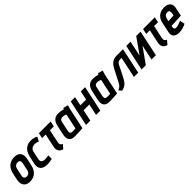

<svg xmlns="http://www.w3.org/2000/svg" viewBox="417 -1996 3503 3503"><g transform="rotate(-45 2169.0 -244.0)"><path d="M440 -185 469 -317Q489 -409 452 -460.5Q415 -512 328 -512Q267 -512 220.5 -489.5Q174 -467 143.5 -424Q113 -381 99 -317L70 -185Q60 -134 70 -89.5Q80 -45 115.5 -17.5Q151 10 217 10Q309 10 365.5 -43.5Q422 -97 440 -185ZM357 -323 326 -177Q321 -155 310 -137Q299 -119 281.5 -109Q264 -99 239 -99Q212 -99 198 -110Q184 -121 180 -139Q176 -157 180 -177L211 -323Q217 -349 229.5 -366Q242 -383 260.5 -392Q279 -401 303 -401Q327 -401 340.5 -391.5Q354 -382 358 -364.5Q362 -347 357 -323Z M845 -394 887 -479Q860 -493 829.5 -502Q799 -511 767 -512Q698 -514 650.5 -490Q603 -466 574.5 -422Q546 -378 533 -320L501 -174Q488 -111 503 -70Q518 -29 557 -9Q596 11 653 12Q687 13 721 8Q755 3 788 -5L787 -95Q787 -95 779 -93.5Q771 -92 758 -89.5Q745 -87 728.5 -85.5Q712 -84 696 -84Q673 -84 655 -89.5Q637 -95 625.5 -106Q614 -117 610 -134.5Q606 -152 611 -175L644 -332Q650 -362 667 -380.5Q684 -399 708 -407.5Q732 -416 759 -416Q782 -415 804.5 -409.5Q827 -404 845 -394Z M1080 -148 1133 -397H1233L1255 -501H952L930 -397H1023L967 -133Q961 -104 964 -79Q967 -54 979 -34.5Q991 -15 1011.5 -1.5Q1032 12 1060 20L1124 -56Q1103 -64 1091.5 -75.5Q1080 -87 1077.5 -105Q1075 -123 1080 -148Z M1688 -487 1594 -512Q1588 -504 1583.5 -495.5Q1579 -487 1579 -487Q1572 -490 1554.5 -495Q1537 -500 1511 -504Q1485 -508 1454 -508Q1424 -508 1398 -500.5Q1372 -493 1350.5 -475.5Q1329 -458 1312.5 -428.5Q1296 -399 1287 -355L1247 -170Q1240 -135 1241.5 -103.5Q1243 -72 1257 -48Q1271 -24 1299.5 -10Q1328 4 1374 4Q1397 4 1424.5 3Q1452 2 1479.5 1Q1507 0 1529.5 -1.5Q1552 -3 1565.5 -4Q1579 -5 1579 -5L1661 -390Q1665 -407 1671.5 -431.5Q1678 -456 1688 -487ZM1357 -169 1396 -352Q1400 -372 1409 -383Q1418 -394 1429 -399.5Q1440 -405 1450.5 -406Q1461 -407 1469 -407Q1477 -407 1487.5 -405.5Q1498 -404 1509.5 -401Q1521 -398 1531 -394.5Q1541 -391 1548 -387L1486 -92Q1476 -91 1466.5 -90Q1457 -89 1448 -88.5Q1439 -88 1430 -88Q1421 -88 1412 -88Q1388 -88 1373.5 -94.5Q1359 -101 1355 -118.5Q1351 -136 1357 -169Z M1995 -326H1847L1884 -500H1773L1667 0H1778L1825 -221H1973L1926 0H2036L2142 -500H2032Z M2583 -487 2489 -512Q2483 -504 2478.5 -495.5Q2474 -487 2474 -487Q2467 -490 2449.5 -495Q2432 -500 2406 -504Q2380 -508 2349 -508Q2319 -508 2293 -500.5Q2267 -493 2245.5 -475.5Q2224 -458 2207.5 -428.5Q2191 -399 2182 -355L2142 -170Q2135 -135 2136.5 -103.5Q2138 -72 2152 -48Q2166 -24 2194.5 -10Q2223 4 2269 4Q2292 4 2319.5 3Q2347 2 2374.5 1Q2402 0 2424.5 -1.5Q2447 -3 2460.5 -4Q2474 -5 2474 -5L2556 -390Q2560 -407 2566.5 -431.5Q2573 -456 2583 -487ZM2252 -169 2291 -352Q2295 -372 2304 -383Q2313 -394 2324 -399.5Q2335 -405 2345.5 -406Q2356 -407 2364 -407Q2372 -407 2382.5 -405.5Q2393 -404 2404.5 -401Q2416 -398 2426 -394.5Q2436 -391 2443 -387L2381 -92Q2371 -91 2361.5 -90Q2352 -89 2343 -88.5Q2334 -88 2325 -88Q2316 -88 2307 -88Q2283 -88 2268.5 -94.5Q2254 -101 2250 -118.5Q2246 -136 2252 -169Z M2953 -500Q2908 -500 2875 -486Q2842 -472 2818.5 -449Q2795 -426 2778 -400Q2761 -374 2749 -350L2634 -126Q2616 -92 2600.5 -75Q2585 -58 2568.5 -49Q2552 -40 2530 -29L2575 24Q2621 14 2652.5 -3.5Q2684 -21 2709.5 -53.5Q2735 -86 2763 -141L2865 -345Q2878 -370 2891.5 -383Q2905 -396 2921.5 -401Q2938 -406 2959 -406H2990L2904 -1H3015L3121 -500Z M3315 -500H3205L3099 1H3209L3418 -294L3356 1H3468L3574 -500H3462L3252 -203Z M3768 -148 3821 -397H3921L3943 -501H3640L3618 -397H3711L3655 -133Q3649 -104 3652 -79Q3655 -54 3667 -34.5Q3679 -15 3699.5 -1.5Q3720 12 3748 20L3812 -56Q3791 -64 3779.5 -75.5Q3768 -87 3765.5 -105Q3763 -123 3768 -148Z M4042 -149 4048 -174 4300 -187 4333 -343Q4345 -399 4330 -436Q4315 -473 4278.5 -492Q4242 -511 4188 -511Q4134 -511 4089.5 -491Q4045 -471 4014.5 -433Q3984 -395 3972 -340L3928 -135Q3920 -97 3926.5 -69Q3933 -41 3951.5 -23Q3970 -5 3998.5 4Q4027 13 4062 13Q4107 13 4155 0Q4203 -13 4243 -35L4223 -131Q4188 -115 4151 -103Q4114 -91 4087 -91Q4074 -91 4064 -95Q4054 -99 4048.5 -107Q4043 -115 4041 -125.5Q4039 -136 4042 -149ZM4216 -313 4209 -284 4069 -275 4077 -314Q4084 -342 4093.5 -361.5Q4103 -381 4120.5 -392.5Q4138 -404 4169 -405Q4199 -407 4209.5 -392.5Q4220 -378 4220 -356Q4220 -334 4216 -313Z"/></g></svg>

Font: Advent Pro
Style: Bold Italic
Weight: 700
Italic angle: -12°
Designer: VivaRado, Andreas Kalpakidis
Foundry: VivaRado, Andreas Kalpakidis
Version: Version 3.000